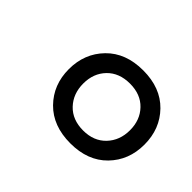

<svg xmlns="http://www.w3.org/2000/svg" viewBox="-71 -839 506 506"><g transform="rotate(45 181.5 -586.0)"><path d="M362.8 -585.9Q362.8 -527.8 325 -489Q287.1 -450.2 222.2 -450.2Q157.2 -450.2 119.1 -489Q81.1 -527.8 81.1 -585.9Q81.1 -644 119.1 -683.1Q157.2 -722.2 222.2 -722.2Q287.1 -722.2 325 -683.3Q362.8 -644.5 362.8 -585.9ZM222.2 -498Q261.7 -498 285.4 -522.9Q309.1 -547.9 309.1 -585.9Q309.1 -624 285.6 -648.4Q262.2 -672.9 222.2 -672.9Q182.1 -672.9 158.4 -648.4Q134.8 -624 134.8 -585.9Q134.8 -547.9 158.4 -522.9Q182.1 -498 222.2 -498Z"/></g></svg>

Font: Creato Display
Style: Italic
Weight: 400
Italic angle: -10°
Version: Version 1.000